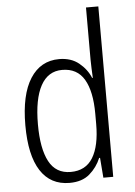

<svg xmlns="http://www.w3.org/2000/svg" viewBox="-54 -853 599 853"><g transform="rotate(-5 245.0 -426.0)"><path d="M222 -41Q137 -41 92.5 -110Q48 -179 48 -313Q48 -449 94 -521Q140 -593 223 -593Q276 -593 311 -564.5Q346 -536 362 -497H365Q364 -519 363 -539.5Q362 -560 362 -578V-811H417V-51H373L366 -140H362Q345 -99 311.5 -70Q278 -41 222 -41ZM231 -89Q298 -89 330 -141.5Q362 -194 362 -291V-337Q362 -437 330.5 -490.5Q299 -544 232 -544Q169 -544 136.5 -484.5Q104 -425 104 -312Q104 -204 134.5 -146.5Q165 -89 231 -89Z"/></g></svg>

Font: Noto Sans Tamil UI Condensed Light
Style: Regular
Weight: 300
Width: 3
Designer: Jelle Bosma - Monotype Design Team
Foundry: Monotype Imaging Inc.
Version: Version 2.004; ttfautohint (v1.8.4.7-5d5b)